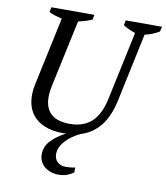

<svg xmlns="http://www.w3.org/2000/svg" viewBox="-100 -782 965 1116"><g transform="rotate(10 382.5 -224.5)"><path d="M112 -700H366L360 -671Q321 -654 279 -646L194 -249Q183 -196 188 -158.5Q193 -121 212 -97Q231 -73 262 -62Q293 -51 334 -51Q415 -51 463.5 -96Q512 -141 532 -238L617 -637Q573 -652 545 -671L551 -700H765L758 -671Q741 -660 718 -651Q695 -642 673 -637L588 -236Q567 -137 521.5 -81Q476 -25 407 -4Q383 7 361.5 22Q340 37 323.5 54.5Q307 72 297 92.5Q287 113 287 135Q287 163 305 181Q323 199 355 199Q386 199 410 193V222Q396 233 374 242Q352 251 319 251Q296 251 275.5 244Q255 237 239 224Q223 211 214 192.5Q205 174 205 152Q205 105 238 70Q271 35 324 8Q320 8 316.5 8.5Q313 9 308 9Q242 9 196.5 -10Q151 -29 125 -62.5Q99 -96 92 -142.5Q85 -189 97 -243L183 -646Q163 -650 142 -656.5Q121 -663 106 -671Z"/></g></svg>

Font: PTSerifItalic
Style: Italic
Weight: 400
Italic angle: -12°
Designer: A.Korolkova, O.Umpeleva, V.Yefimov
Foundry: ParaType Ltd
Version: Version 1.000W OFL